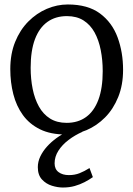

<svg xmlns="http://www.w3.org/2000/svg" viewBox="-20 -590 596 858"><path d="M26 -281Q26 -349.5 47.8 -403Q69.5 -456.5 106.5 -493.8Q143.5 -531 189.2 -550.5Q235 -570 283 -570Q372.5 -570 426.8 -529.8Q481 -489.5 505.5 -423Q530 -356.5 530 -278Q530 -210 508.2 -156.2Q486.5 -102.5 449.5 -65.2Q412.5 -28 366.8 -8.5Q321 11 273 11Q206 11 158.8 -12.2Q111.5 -35.5 82.2 -76Q53 -116.5 39.5 -169.2Q26 -222 26 -281ZM278 -41Q328.5 -41 364.5 -67Q400.5 -93 419.8 -144.5Q439 -196 439 -272Q439 -321.5 430.2 -366Q421.5 -410.5 402.8 -444.8Q384 -479 353.5 -498.5Q323 -518 279 -518Q228 -518 191.8 -492Q155.5 -466 136.2 -414.8Q117 -363.5 117 -287Q117 -237 126 -192.5Q135 -148 154 -113.8Q173 -79.5 203.8 -60.2Q234.5 -41 278 -41ZM261 248Q238 248 212 240Q186 232 167.5 212Q149 192 149 157Q149 132.5 160.2 109Q171.5 85.5 190.2 64.8Q209 44 232.5 27Q256 10 280.5 -1L310.5 -5L348.5 -1Q314.5 14 286.2 35.5Q258 57 241 83.5Q224 110 224 140Q224 166 241.8 179.2Q259.5 192.5 288 192.5Q314 192.5 335.5 184Q357 175.5 380 161L395 201.5Q378 213.5 357.8 224Q337.5 234.5 313.8 241.2Q290 248 261 248Z"/></svg>

Font: Merriweather 7pt Light
Style: Regular
Weight: 300
Designer: Eben Sorkin
Foundry: Eben Sorkin
Version: Version 2.200;gftools[0.9.31]